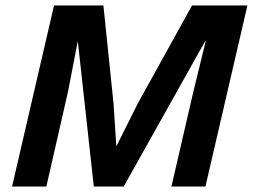

<svg xmlns="http://www.w3.org/2000/svg" viewBox="-20 -680 922 700"><path d="M24 0 177 -660H357L394 -302L404 -148H405L482 -302L680 -660H882L729 0H605L685 -346L730 -530H728L431 0H322L264 -527H263L228 -346L149 0Z"/></svg>

Font: Kantumruy Pro SemiBold
Style: Italic
Weight: 600
Italic angle: -13°
Version: Version 1.002